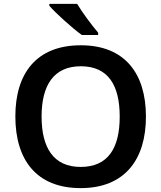

<svg xmlns="http://www.w3.org/2000/svg" viewBox="-20 -958 830 988"><path d="M377 -938H234V-928C266 -891 352 -813 401 -778H485V-790C453 -827 404 -893 377 -938ZM731 -358C731 -580 622 -725 396 -725C166 -725 59 -579 59 -359C59 -137 166 10 395 10C622 10 731 -137 731 -358ZM194 -358C194 -519 256 -617 396 -617C537 -617 596 -519 596 -358C596 -197 537 -99 395 -99C256 -99 194 -197 194 -358Z"/></svg>

Font: Noto Sans Gurmukhi SemiBold
Style: Regular
Weight: 600
Designer: Jelle Bosma - Monotype Design Team
Foundry: Monotype Imaging Inc.
Version: Version 2.004